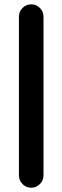

<svg xmlns="http://www.w3.org/2000/svg" viewBox="-20 -814 290 892"><path d="M67.9 0C67.9 16.1 73.2 29.8 84.5 41C95.7 52.2 108.9 58.1 125 58.1C141.1 58.1 154.3 52.2 165.5 41C176.8 29.8 182.1 16.1 182.1 0V-735.8C182.1 -752 176.8 -765.6 165.5 -776.9C154.3 -788.1 141.1 -793.9 125 -793.9C108.9 -793.9 95.7 -788.1 84.5 -776.9C73.2 -765.6 67.9 -752 67.9 -735.8V0Z"/></svg>

Font: Nemoy
Style: Bold
Weight: 700
Designer: BSozoo
Foundry: BSozoo
Version: Version 001.000